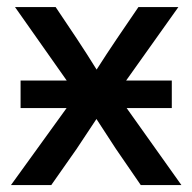

<svg xmlns="http://www.w3.org/2000/svg" viewBox="-20 -536 557 556"><path d="M39.6 -302.7V-223.1H172.9L11.7 0H128.4L201.7 -104.5C221.2 -134.3 240.2 -162.6 259.3 -191.4C277.8 -162.6 296.4 -134.3 315.9 -104.5L387.7 0H505.4L346.7 -223.1H477.5V-302.7H345.2L496.6 -515.6H380.9L318.4 -423.8C297.9 -393.6 278.8 -364.3 259.8 -334.5C241.2 -364.3 222.7 -393.6 202.6 -423.8L141.1 -515.6H23.4L173.3 -302.7Z"/></svg>

Font: Inteeer Medium
Style: Regular
Weight: 500
Designer: Rasmus Andersson
Foundry: rsms
Version: Version 4.001;Glyphs 3.4 (3402)